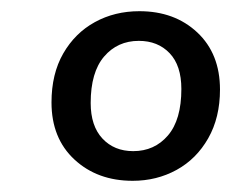

<svg xmlns="http://www.w3.org/2000/svg" viewBox="-20 -734 413 343"><path d="M217 -411Q154 -411 113 -449Q72 -487 72 -551Q72 -602 93 -638.5Q114 -675 149.5 -694.5Q185 -714 229 -714Q292 -714 332.5 -676Q373 -638 373 -574Q373 -524 352 -487Q331 -450 295.5 -430.5Q260 -411 217 -411ZM218 -464Q256 -464 280 -492Q304 -520 304 -575Q304 -617 283 -639Q262 -661 228 -661Q190 -661 166 -633Q142 -605 142 -550Q142 -509 163 -486.5Q184 -464 218 -464Z"/></svg>

Font: Nunito SemiBold
Style: Italic
Weight: 600
Italic angle: -9°
Designer: Vernon Adams
Foundry: Vernon Adams
Version: Version 3.601; ttfautohint (v1.8.2.53-6de2)